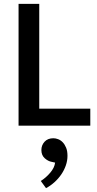

<svg xmlns="http://www.w3.org/2000/svg" viewBox="-20 -650 500 993"><path d="M76 -630H183V-88H447V0H76ZM247 187Q229 184 211.5 168.5Q194 153 194 126Q194 101 210.5 83Q227 65 256 65Q268 65 281 70Q294 75 304.5 86Q315 97 322 114Q329 131 329 156Q329 181 320.5 205.5Q312 230 297 252Q282 274 261.5 292.5Q241 311 218 323L191 286Q218 269 240 243Q262 217 265 191Z"/></svg>

Font: Ek Mukta Medium
Style: Regular
Weight: 500
Designer: Girish Dalvi and Yashodeep Gholap
Foundry: Ek Type
Version: Version 2.538;PS 1.002;hotconv 16.6.51;makeotf.lib2.5.65220;